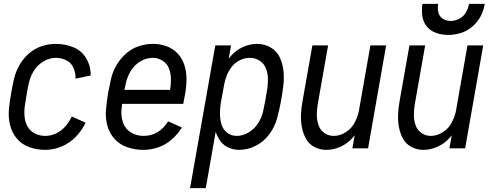

<svg xmlns="http://www.w3.org/2000/svg" viewBox="-20 -764 2540 989"><path d="M214 8Q171 8 132.5 -5.5Q94 -19 68 -49Q42 -79 32 -119Q22 -159 26 -202Q30 -245 38 -287Q44 -323 52.5 -359Q61 -395 80 -428.5Q99 -462 128.5 -488Q158 -514 194.5 -526Q231 -538 267 -538Q315 -538 358 -520.5Q401 -503 424.5 -463Q448 -423 447 -375L369 -359Q370 -388 358.5 -414.5Q347 -441 321.5 -453.5Q296 -466 267 -466Q235 -466 204.5 -448Q174 -430 155.5 -401Q137 -372 129.5 -340Q122 -308 117 -276Q112 -248 108 -219.5Q104 -191 106.5 -163Q109 -135 122.5 -111.5Q136 -88 160.5 -76Q185 -64 214 -64Q242 -64 269.5 -77Q297 -90 317 -113.5Q337 -137 350 -164L421 -132Q402 -92 370 -59Q338 -26 296.5 -9Q255 8 214 8Z M719 8Q677 8 637.5 -5Q598 -18 571 -47.5Q544 -77 533 -116.5Q522 -156 526 -199.5Q530 -243 537 -286Q544 -322 552 -358Q560 -394 579.5 -427.5Q599 -461 628.5 -487.5Q658 -514 695 -526Q732 -538 768 -538Q804 -538 837.5 -526Q871 -514 894.5 -489Q918 -464 929 -431Q940 -398 940.5 -361.5Q941 -325 935 -289L924 -229H609Q608 -216 606 -202Q602 -166 613.5 -133Q625 -100 654 -82Q683 -64 719 -64Q799 -64 846 -139L917 -107Q895 -72 864 -45Q833 -18 795 -5Q757 8 719 8ZM621 -301H856Q861 -329 860.5 -357.5Q860 -386 850.5 -411Q841 -436 818 -451Q795 -466 767 -466Q734 -466 703.5 -448Q673 -430 654.5 -400Q636 -370 629 -338Q625 -320 621 -301Z M959 205 1089 -530H1170L1158 -461Q1162 -467 1167 -473Q1193 -504 1229.5 -521Q1266 -538 1304 -538Q1343 -538 1375 -519Q1407 -500 1422 -466.5Q1437 -433 1440.5 -395.5Q1444 -358 1439 -319Q1434 -280 1427 -241Q1419 -198 1407.5 -155Q1396 -112 1368 -73.5Q1340 -35 1298 -13.5Q1256 8 1212 8Q1179 8 1150.5 -7Q1122 -22 1107 -50Q1097 -66 1091 -85L1040 205ZM1199 -64Q1231 -64 1261 -82Q1291 -100 1309.5 -129Q1328 -158 1335 -189.5Q1342 -221 1348 -253L1349 -262L1354 -289L1355 -298L1357 -308Q1361 -335 1360 -362Q1359 -389 1349 -413.5Q1339 -438 1316.5 -452Q1294 -466 1267 -466Q1242 -466 1217 -454.5Q1192 -443 1175 -421.5Q1158 -400 1148.5 -376Q1139 -352 1134 -326L1133 -319L1117 -232Q1113 -206 1113 -180Q1113 -151 1120.5 -124.5Q1128 -98 1149 -81Q1170 -64 1199 -64Z M1661 8Q1628 8 1599.5 -7Q1571 -22 1556 -49.5Q1541 -77 1535 -109Q1529 -141 1530.5 -174.5Q1532 -208 1538 -241L1589 -530H1670L1617 -229Q1612 -201 1612 -173.5Q1612 -146 1620 -121Q1628 -96 1649.5 -80Q1671 -64 1699 -64Q1732 -64 1762.5 -84Q1793 -104 1808 -135Q1823 -164 1829 -194L1830 -199V-201L1888 -530H1969L1876 0H1795L1807 -67Q1802 -61 1797 -55Q1771 -25 1734.5 -8.5Q1698 8 1661 8Z M2161 8Q2128 8 2099.5 -7Q2071 -22 2056 -49.5Q2041 -77 2035 -109Q2029 -141 2030.5 -174.5Q2032 -208 2038 -241L2089 -530H2170L2117 -229Q2112 -201 2112 -173.5Q2112 -146 2120 -121Q2128 -96 2149.5 -80Q2171 -64 2199 -64Q2232 -64 2262.5 -84Q2293 -104 2308 -135Q2323 -164 2329 -194L2330 -199V-201L2388 -530H2469L2376 0H2295L2307 -67Q2302 -61 2297 -55Q2271 -25 2234.5 -8.5Q2198 8 2161 8ZM2289 -584Q2257 -584 2227.5 -594Q2198 -604 2179 -627Q2160 -650 2155.5 -681Q2151 -712 2156 -744H2237Q2233 -722 2238 -700.5Q2243 -679 2261 -667.5Q2279 -656 2301 -656Q2324 -656 2346 -667.5Q2368 -679 2380 -700Q2392 -721 2396 -744H2477Q2472 -711 2456 -680.5Q2440 -650 2413 -627Q2386 -604 2353.5 -594Q2321 -584 2289 -584Z"/></svg>

Font: Iosevka SS08
Style: Italic
Weight: 400
Italic angle: -10°
Monospace: yes
Designer: Belleve Invis
Foundry: Belleve Invis
Version: 2.1.0; ttfautohint (v1.8.2)